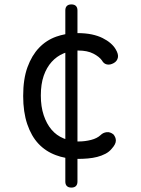

<svg xmlns="http://www.w3.org/2000/svg" viewBox="-20 -710 640 870"><path d="M276 -663Q276 -676 283 -683Q290 -690 303.5 -690Q317 -690 324 -683Q331 -676 331 -663V-560Q367 -560 396 -554Q424 -548 445 -537.5Q466 -527 481 -514Q496 -501 504 -487Q518 -464 514 -448Q510 -432 495 -424Q479 -415 464.5 -418Q450 -421 442 -436Q430 -453 403 -467Q376 -481 335 -481H331V-69H337Q365 -69 392.5 -76Q420 -83 436 -98Q447 -109 463 -111Q479 -113 494 -101Q499 -95 502 -88Q505 -81 505 -73Q505 -65 500.5 -56Q496 -47 487 -37Q475 -22 457.5 -13Q440 -4 420.5 1Q401 6 378.5 8Q356 10 332 10H331V113Q331 126 324 133Q317 140 303.5 140Q290 140 283 133Q276 126 276 113V5Q254 1 233 -7Q187 -24 154.5 -58.5Q122 -93 103.5 -147.5Q85 -202 85 -275Q85 -352 104.5 -405.5Q124 -459 157 -493.5Q190 -528 235 -544Q255 -551 276 -555ZM276 -471Q272 -470 268 -468Q237 -455 214 -429.5Q191 -404 178 -366.5Q165 -329 165 -277Q165 -227 178 -188Q191 -149 213.5 -122.5Q236 -96 268 -83Q272 -81 276 -80Z"/></svg>

Font: Maple Mono Light
Style: Regular
Weight: 300
Monospace: yes
Designer: subframe7536
Version: Version 7.000